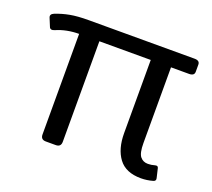

<svg xmlns="http://www.w3.org/2000/svg" viewBox="-95 -635 846 765"><g transform="rotate(20 328.0 -252.5)"><path d="M9.3 -468.8Q3.9 -482.4 20.5 -489.3Q49.8 -501 81.1 -506.8Q112.3 -512.7 160.2 -512.7H608.4Q630.4 -512.7 630.4 -495.6V-465.3Q630.4 -448.2 608.4 -448.2H531.7V-127.4Q531.7 -85 543.7 -70.1Q555.7 -55.2 576.2 -55.2Q590.8 -55.2 605.5 -59.6Q617.2 -63 619.6 -53.2L628.9 -13.7Q631.8 -2.4 620.6 1Q595.2 8.3 569.8 8.3Q505.4 8.3 475.6 -31.5Q445.8 -71.3 445.8 -138.2V-448.2H228V-22Q228 0 206.1 0H164.1Q142.1 0 142.1 -22V-448.2Q116.7 -448.2 92 -443.4Q67.4 -438.5 46.4 -429.2Q28.3 -421.4 23.4 -434.6Z"/></g></svg>

Font: Istok
Style: Regular
Weight: 500
Designer: Andrey V. Panov
Foundry: Andrey V. Panov
Version: Version 1.0.3